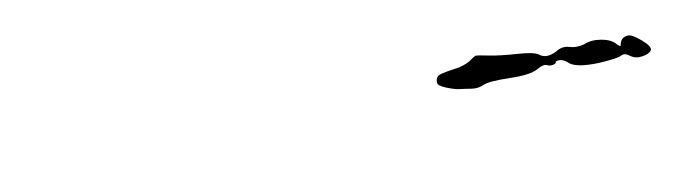

<svg xmlns="http://www.w3.org/2000/svg" viewBox="-21 -781 618 175"><g transform="rotate(-10 287.5 -693.5)"><path d="M412 -705Q416 -708 417.5 -708Q419 -708 429 -706Q439 -704 454.5 -703Q470 -702 474 -699Q480 -694 490 -699Q496 -703 502.5 -701Q509 -699 516 -701Q523 -704 532 -702.5Q541 -701 545 -696.5Q549 -692 549 -695Q549 -696 550 -698Q551 -700 553 -701Q555 -702 557 -702Q561 -702 569 -695Q577 -688 575 -685Q573 -682 566.5 -681Q560 -680 555.5 -683.5Q551 -687 547.5 -685Q544 -683 527 -682Q504 -681 498 -688Q493 -692 488 -690Q488 -688 485 -687.5Q482 -687 480 -688Q477 -690 470 -686Q463 -682 444 -682.5Q425 -683 419.5 -680.5Q414 -678 408 -679Q402 -680 397.5 -680.5Q393 -681 385.5 -684Q378 -687 378 -690Q378 -695 381.5 -696.5Q385 -698 400 -700Q408 -702 412 -705Z"/></g></svg>

Font: TT2020 Style D
Style: Italic
Weight: 400
Italic angle: -15°
Version: Version 0.2.000